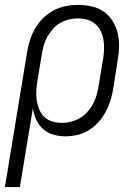

<svg xmlns="http://www.w3.org/2000/svg" viewBox="-45 -548 565 783"><path d="M-25 215 66 -338Q70 -362 78 -386.5Q86 -411 99 -433.5Q112 -456 131.5 -475Q151 -494 174.5 -506Q198 -518 223 -523Q248 -528 272 -528Q301 -528 328.5 -522Q356 -516 377.5 -501Q399 -486 413.5 -463.5Q428 -441 434.5 -414.5Q441 -388 440.5 -359.5Q440 -331 435 -302L416 -182Q412 -159 404.5 -135.5Q397 -112 385 -90Q373 -68 355 -48.5Q337 -29 315.5 -16Q294 -3 269.5 2.5Q245 8 221 8Q196 8 172 1Q148 -6 130.5 -22Q113 -38 103 -59.5Q93 -81 89 -106L36 215ZM207 -47Q225 -47 243.5 -51.5Q262 -56 279 -65.5Q296 -75 309.5 -89.5Q323 -104 332.5 -121Q342 -138 347.5 -155.5Q353 -173 356 -191L376 -311Q379 -331 379.5 -350.5Q380 -370 376.5 -388.5Q373 -407 364.5 -423.5Q356 -440 342 -451.5Q328 -463 309.5 -468Q291 -473 272 -473Q254 -473 235.5 -468.5Q217 -464 200.5 -454.5Q184 -445 171 -430Q158 -415 148.5 -398.5Q139 -382 134 -364.5Q129 -347 126 -329L107 -215Q104 -195 103 -175.5Q102 -156 105 -137Q108 -118 115.5 -100.5Q123 -83 136.5 -70.5Q150 -58 168.5 -52.5Q187 -47 207 -47Z"/></svg>

Font: Iosevka SS04 Light
Style: Italic
Weight: 300
Italic angle: -9°
Monospace: yes
Designer: Belleve Invis
Foundry: Belleve Invis
Version: Version 19.0.0; ttfautohint (v1.8.4)